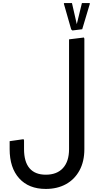

<svg xmlns="http://www.w3.org/2000/svg" viewBox="-20 -1003 624 1254"><path d="M431 -212V-746L528 -758L531 -750V-212ZM279 231Q168 231 105.5 162Q43 93 43 -29H137Q137 54 173 96Q209 138 279 138Q352 138 391.5 94.5Q431 51 431 -29H531Q531 52 499 110.5Q467 169 410.5 200Q354 231 279 231ZM43 -29V-81L134 -94L137 -86V-29ZM431 -29V-350L528 -362L531 -354V-29ZM453 -804 445 -811 397 -979 399 -983H450L484 -834L479 -835L515 -983H565L567 -979L517 -812Z"/></svg>

Font: Fustat SemiBold
Style: Regular
Weight: 600
Designer: Mohamed Gaber, Khaled Hosny, Laura Garcia Mut
Foundry: Kief Type Foundry, Alif Type Foundry, Hard Type Foundry
Version: Version 1.007